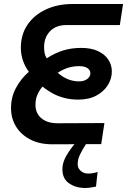

<svg xmlns="http://www.w3.org/2000/svg" viewBox="-20 -720 634 958"><path d="M406 218Q355 218 321 192Q287 166 292 111Q295 85 312 55.5Q329 26 352.5 -1.5Q376 -29 395.5 -48Q415 -67 421 -72L450 -53Q444 -48 431.5 -32Q419 -16 405 5.5Q391 27 380 49.5Q369 72 368 91Q365 116 381 131Q397 146 420 146Q432 146 443.5 144Q455 142 467 138L459 211Q449 213 434 215.5Q419 218 406 218ZM241 0Q177 0 131 -24Q85 -48 60 -88.5Q35 -129 35 -181Q35 -235 59.5 -281Q84 -327 124 -362Q105 -387 94.5 -418Q84 -449 84 -481Q84 -548 117.5 -597Q151 -646 209.5 -673Q268 -700 341 -700H594L578 -595H312Q259 -595 229.5 -564Q200 -533 200 -485Q200 -470 202.5 -456Q205 -442 213 -429Q255 -456 296 -468.5Q337 -481 385 -481Q435 -481 469 -465Q503 -449 520.5 -422.5Q538 -396 538 -363Q538 -328 518.5 -296Q499 -264 461.5 -243.5Q424 -223 370 -223Q333 -223 300.5 -231.5Q268 -240 241 -255Q214 -270 192 -288Q176 -269 166.5 -247Q157 -225 157 -196Q157 -170 169 -150Q181 -130 205.5 -117.5Q230 -105 269 -105L501 -106L485 -1ZM374 -314Q400 -314 415.5 -326Q431 -338 431 -354Q431 -370 416.5 -380Q402 -390 375 -390Q349 -390 323.5 -383Q298 -376 268 -357Q293 -335 319.5 -324.5Q346 -314 374 -314Z"/></svg>

Font: MuseoModerno Thin Medium
Style: Italic
Weight: 500
Italic angle: -9°
Version: Version 1.003